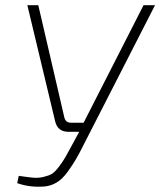

<svg xmlns="http://www.w3.org/2000/svg" viewBox="-20 -710 615 737"><path d="M575 -690 305 -162Q285 -122 272.5 -100.5Q260 -79 240 -51Q220 -23 197.5 -9.5Q175 4 149 6Q94 10 46 -7L52 -35Q86 -30 106.5 -28Q127 -26 147.5 -31Q168 -36 179 -42.5Q190 -49 205.5 -69Q221 -89 232 -108.5Q243 -128 264 -167L284 -204H243Q202 -204 192 -243L85 -690H127L227 -259Q232 -239 252 -239H301L531 -690Z"/></svg>

Font: Exo 2.0 Extra Light
Style: Italic
Weight: 250
Italic angle: -8°
Designer: Natanael Gama
Version: Version 1.001;PS 001.001;hotconv 1.0.70;makeotf.lib2.5.58329